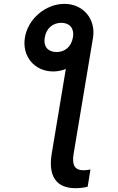

<svg xmlns="http://www.w3.org/2000/svg" viewBox="-20 -781 617 1008"><path d="M110.8 -583.5C94.5 -486.2 160.5 -405.9 259.2 -405.9C282 -405.9 304.7 -410.5 325.6 -419L251.4 26.6C232.2 143.5 275.2 207 376.4 207C396.3 207 421.9 204.5 440.3 198.9L454.9 108.7C442.8 111.5 428.6 112.9 418.3 112.9C375.4 112.9 356.2 89.5 366.5 26.6L468.4 -583.5C483.7 -681.5 416.5 -760.7 318.5 -760.7C219.1 -760.7 126.1 -681.5 110.8 -583.5ZM215.2 -584.9C223.4 -634.9 259.6 -661.2 302.2 -661.2C342.7 -661.2 371.1 -635.3 362.9 -584.9C354.4 -533 317.8 -507.8 277.3 -507.8C234.7 -507.8 206.3 -533.4 215.2 -584.9Z"/></svg>

Font: Margiela Sans Medium
Style: Italic
Weight: 500
Italic angle: -9.39999°
Designer: Stefan Endress, Andreas Faust
Version: Version 1.100;FEAKit 1.0